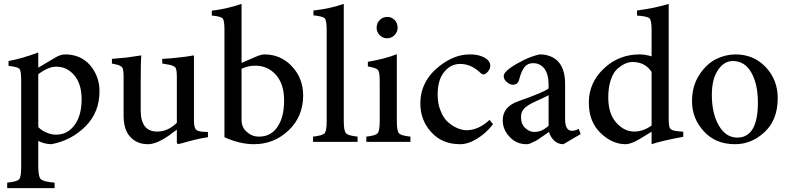

<svg xmlns="http://www.w3.org/2000/svg" viewBox="-20 -730 4058 988"><path d="M177 -382 265 -434Q291 -450 315 -450Q395 -450 444 -394Q492 -337 492 -260Q492 -153 421 -81Q349 -8 245 12Q206 11 177 -5V125Q177 180 190 192Q203 205 261 210V238H17V210Q66 205 78 193Q89 181 89 133V-318Q89 -365 80 -376Q70 -386 24 -391V-416Q91 -428 177 -460ZM177 -348V-76Q193 -59 219 -48Q244 -37 268 -37Q328 -37 364 -87Q400 -136 400 -219Q400 -298 362 -343Q324 -387 270 -387Q228 -387 177 -348Z M1050 -51V-24Q1019 -20 971 -8Q917 6 897 12L890 6V-63Q845 -28 820 -14Q776 12 741 12Q685 12 651 -25Q616 -61 616 -136V-334Q616 -370 610 -381Q603 -392 583 -397L556 -403V-427Q575 -428 632 -434Q657 -437 707 -445Q704 -412 704 -299V-162Q704 -53 789 -53Q844 -53 890 -98V-333Q890 -371 883 -382Q875 -392 850 -397L815 -403V-427Q859 -429 907 -435Q931 -437 978 -445V-113Q978 -76 987 -65Q995 -54 1024 -52Z M1223 -406 1296 -438Q1324 -450 1341 -450Q1424 -450 1482 -389Q1540 -327 1540 -239Q1540 -131 1466 -60Q1391 12 1287 12Q1214 12 1135 -24V-577Q1135 -624 1126 -635Q1116 -646 1070 -650V-675Q1151 -685 1223 -710ZM1223 -376V-115Q1223 -95 1229 -80Q1235 -62 1258 -45Q1280 -27 1312 -27Q1313 -27 1314 -27Q1373 -27 1407 -76Q1442 -126 1442 -213Q1442 -297 1400 -345Q1357 -392 1294 -392Q1255 -392 1223 -376Z M1820 0H1591V-27Q1638 -32 1650 -44Q1661 -56 1661 -105V-576Q1661 -625 1651 -636Q1641 -646 1593 -651V-676Q1677 -685 1749 -710V-105Q1749 -56 1761 -44Q1772 -32 1820 -27Z M1972 -533Q1950 -533 1934 -549Q1918 -565 1918 -587Q1918 -611 1934 -627Q1950 -643 1973 -643Q1995 -643 2011 -627Q2026 -611 2026 -587Q2026 -565 2010 -549Q1994 -533 1972 -533ZM2092 0H1865V-27Q1912 -32 1923 -44Q1934 -56 1934 -107V-312Q1934 -359 1925 -370Q1916 -381 1873 -388V-412Q1961 -427 2022 -451V-107Q2022 -56 2033 -44Q2044 -32 2092 -27Z M2499 -113 2517 -91Q2482 -45 2436 -17Q2390 12 2347 12Q2255 12 2199 -50Q2143 -112 2143 -197Q2143 -314 2244 -392Q2319 -450 2397 -450H2398Q2455 -450 2487 -424Q2503 -410 2503 -392Q2503 -376 2491 -362Q2478 -347 2468 -347Q2460 -347 2449 -358Q2403 -401 2348 -401Q2299 -401 2266 -360Q2232 -319 2232 -243Q2232 -195 2248 -158Q2263 -120 2287 -100Q2310 -80 2335 -70Q2359 -60 2381 -60Q2442 -60 2499 -113Z M2968 -40 2879 12Q2850 12 2830 -8Q2813 -25 2805 -51Q2802 -49 2789 -40Q2775 -30 2770 -27Q2764 -23 2753 -15Q2741 -7 2735 -4Q2728 -1 2719 3Q2710 8 2703 10Q2696 12 2690 12Q2637 12 2602 -26Q2567 -63 2567 -111Q2567 -181 2647 -209Q2779 -255 2803 -275V-294Q2803 -346 2782 -376Q2760 -405 2723 -405Q2696 -405 2680 -386Q2663 -366 2651 -319Q2644 -294 2619 -294Q2603 -294 2588 -308Q2572 -321 2572 -338Q2572 -356 2605 -380Q2631 -399 2675 -421Q2719 -442 2757 -450Q2808 -450 2842 -423Q2888 -385 2888 -298V-116Q2888 -57 2923 -57Q2941 -57 2958 -67ZM2803 -83V-240Q2794 -235 2779 -228Q2763 -220 2744 -212Q2725 -203 2719 -200Q2689 -185 2675 -169Q2661 -153 2661 -127Q2661 -91 2683 -71Q2704 -51 2730 -51Q2769 -51 2803 -83Z M3496 -52V-26Q3386 -6 3333 12V-52L3272 -15Q3227 12 3199 12Q3130 12 3070 -46Q3010 -104 3010 -202Q3010 -305 3088 -378Q3165 -450 3271 -450Q3300 -450 3333 -440V-578Q3333 -625 3322 -636Q3311 -646 3258 -650V-676Q3355 -689 3421 -710V-117Q3421 -78 3429 -68Q3437 -58 3466 -55ZM3333 -84V-360Q3299 -411 3235 -411Q3217 -411 3198 -403Q3178 -394 3157 -376Q3136 -357 3123 -319Q3110 -280 3110 -229Q3110 -145 3151 -99Q3192 -53 3244 -53Q3289 -53 3333 -84Z M3765 -450Q3858 -450 3920 -385Q3982 -319 3982 -226Q3982 -113 3915 -51Q3848 12 3763 12Q3662 12 3602 -54Q3541 -120 3541 -209Q3541 -287 3578 -344Q3615 -401 3665 -426Q3714 -450 3765 -450ZM3751 -416Q3706 -416 3675 -370Q3643 -324 3643 -242Q3643 -146 3679 -84Q3715 -22 3774 -22Q3880 -22 3880 -203Q3880 -297 3846 -357Q3812 -416 3751 -416Z"/></svg>

Font: Shafarik
Style: Regular
Weight: 400
Version: Version 1.001; ttfautohint (v1.8.4.7-5d5b)